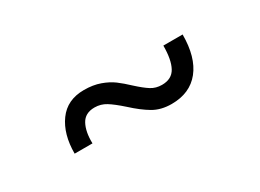

<svg xmlns="http://www.w3.org/2000/svg" viewBox="-22 -479 615 455"><g transform="rotate(-30 285.0 -251.5)"><path d="M266.1 -232.9Q244.6 -252 230.5 -260.7Q216.3 -269.5 199.2 -269.5Q173.3 -269.5 162.6 -249.8Q151.9 -230 152.8 -198.2H104Q104 -251.5 128.2 -284.7Q152.3 -317.9 198.2 -317.9Q223.1 -317.9 242.2 -311Q261.2 -304.2 274.7 -294.2Q288.1 -284.2 304.2 -269Q322.8 -252 335.7 -243.9Q348.6 -235.8 365.2 -235.8Q392.1 -235.8 403.1 -256.1Q414.1 -276.4 414.1 -314.9H466.8Q466.8 -252.9 439.7 -219Q412.6 -185.1 362.3 -185.1Q333.5 -185.1 312.3 -197.5Q291 -210 266.1 -232.9Z"/></g></svg>

Font: Acari Sans
Style: Italic
Weight: 400
Italic angle: -13°
Designer: Alfredo Marco Pradil and Stefan Peev
Foundry: Hanken Design Co.
Version: Version 1.045;January 11, 2019;FontCreator 11.5.0.2425 64-bi